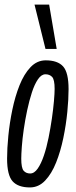

<svg xmlns="http://www.w3.org/2000/svg" viewBox="-20 -810 333 840"><path d="M111 10Q59 10 35 -17Q11 -44 11 -116Q11 -160 16.5 -216Q22 -272 34 -330Q46 -388 65.5 -437Q85 -486 113.5 -516Q142 -546 180 -546Q232 -546 256 -519.5Q280 -493 280 -420Q280 -376 274.5 -320Q269 -264 257 -206Q245 -148 225.5 -99Q206 -50 177.5 -20Q149 10 111 10ZM112 -51Q130 -51 145 -72.5Q160 -94 172 -129.5Q184 -165 192.5 -207.5Q201 -250 207 -291.5Q213 -333 216 -367.5Q219 -402 219 -421Q219 -462 208 -473.5Q197 -485 179 -485Q161 -485 146 -463Q131 -441 119.5 -405.5Q108 -370 99 -328Q90 -286 84 -244.5Q78 -203 75.5 -168.5Q73 -134 73 -116Q73 -75 83.5 -63Q94 -51 112 -51ZM179 -596 131 -790H195L228 -596Z"/></svg>

Font: Georama ExtraCondensed
Style: Italic
Weight: 400
Width: 2
Italic angle: -9°
Designer: Jean-Baptiste Levee
Foundry: Production Type
Version: Version 1.000